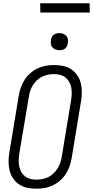

<svg xmlns="http://www.w3.org/2000/svg" viewBox="-20 -1138 565 1166"><path d="M202 8Q173 8 146 2.5Q119 -3 97 -17.5Q75 -32 60 -54Q45 -76 38.5 -102Q32 -128 32 -156Q32 -184 37 -213L94 -558Q98 -582 106.5 -606.5Q115 -631 129 -653Q143 -675 163.5 -693Q184 -711 208 -722.5Q232 -734 257.5 -738.5Q283 -743 307 -743Q336 -743 363 -737.5Q390 -732 412 -717.5Q434 -703 449 -681Q464 -659 470.5 -633Q477 -607 477 -579Q477 -551 472 -522L415 -177Q411 -153 402.5 -128.5Q394 -104 380 -82Q366 -60 345.5 -42Q325 -24 301 -12.5Q277 -1 251.5 3.5Q226 8 202 8ZM202 -47Q220 -47 239 -51Q258 -55 275 -63.5Q292 -72 306 -86Q320 -100 330.5 -116.5Q341 -133 346.5 -150.5Q352 -168 355 -186L412 -531Q415 -551 415.5 -570Q416 -589 412.5 -607Q409 -625 400 -641Q391 -657 377 -668Q363 -679 344.5 -683.5Q326 -688 307 -688Q289 -688 270 -684Q251 -680 234 -671.5Q217 -663 203 -649Q189 -635 178.5 -618.5Q168 -602 163 -584.5Q158 -567 155 -549L97 -204Q94 -184 93.5 -165Q93 -146 96.5 -128Q100 -110 109 -94Q118 -78 132 -67Q146 -56 164.5 -51.5Q183 -47 202 -47ZM341 -833Q328 -833 317 -837.5Q306 -842 298 -851Q290 -860 289 -872.5Q288 -885 290 -898Q291 -906 295.5 -914.5Q300 -923 307.5 -928Q315 -933 323.5 -935Q332 -937 340 -937Q353 -937 364.5 -932.5Q376 -928 383.5 -919Q391 -910 392.5 -897.5Q394 -885 391 -872Q390 -864 385.5 -855.5Q381 -847 374 -842Q367 -837 358 -835Q349 -833 341 -833ZM225 -1062 224 -1118H524L525 -1062Z"/></svg>

Font: Iosevka Curly Light
Style: Italic
Weight: 300
Italic angle: -9°
Monospace: yes
Designer: Belleve Invis
Foundry: Belleve Invis
Version: Version 22.1.2; ttfautohint (v1.8.4)